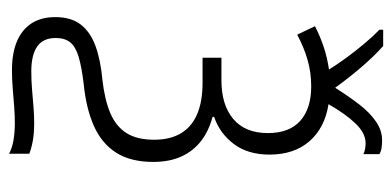

<svg xmlns="http://www.w3.org/2000/svg" viewBox="-240 -458 862 422"><g transform="rotate(90 191.0 -247.0)"><path d="M288.1 -655.8Q296.9 -655.8 304.4 -654.8Q312 -653.8 318.8 -649.9V-614.7Q314 -617.2 307.1 -618.4Q300.3 -619.6 294.9 -619.6Q272.9 -619.6 251.7 -597.7Q230.5 -575.7 209 -538.1Q261.2 -529.8 290.5 -496.1Q319.8 -462.4 319.8 -408.2Q319.8 -360.8 296.4 -329.8Q272.9 -298.8 236.8 -286.6V-283.2Q268.1 -274.9 290.3 -257.6Q312.5 -240.2 324.2 -214.1Q335.9 -188 335.9 -152.8Q335.9 -103.5 315.7 -71.5Q295.4 -39.6 257.1 -22.5Q218.8 -5.4 165 0Q127.9 4.4 105.5 11Q83 17.6 73.2 29.5Q63.5 41.5 63.5 61.5Q63.5 89.4 82.3 102.3Q101.1 115.2 136.7 115.2Q158.2 115.2 177.5 113.5Q196.8 111.8 214.8 110.4Q232.9 108.9 250 108.9Q272.9 108.9 289.1 111.8Q305.2 114.7 317.9 119.6V164.1Q305.2 157.2 287.8 154.3Q270.5 151.4 250.5 151.4Q233.9 151.4 214.6 152.8Q195.3 154.3 175 156Q154.8 157.7 133.8 157.7Q96.7 157.7 70.8 146.7Q44.9 135.7 31.2 114.5Q17.6 93.3 17.6 62.5Q17.6 27.8 33.9 6.6Q50.3 -14.6 81.1 -25.9Q111.8 -37.1 154.8 -41Q198.7 -45.9 228.3 -58.3Q257.8 -70.8 272.5 -94Q287.1 -117.2 287.1 -154.8Q287.1 -190.4 272.7 -214.1Q258.3 -237.8 230.5 -249.5Q202.6 -261.2 162.1 -261.2H106.9V-302.7H156.7Q210.9 -302.7 241.7 -328.9Q272.5 -355 272.5 -404.8Q272.5 -452.1 245.4 -476.1Q218.3 -500 169.9 -500Q139.2 -500 111.3 -491.9Q83.5 -483.9 56.2 -469.2L37.6 -508.3Q60.5 -520 83.5 -527.6Q106.4 -535.2 132.8 -539.1Q122.6 -555.7 107.7 -576.2Q92.8 -596.7 76.4 -616.2Q60.1 -635.7 45.4 -649.9V-658.2H81.1Q102.5 -639.2 126 -612.1Q149.4 -585 172.9 -552.7Q191.4 -582 209.5 -605.5Q227.5 -628.9 247.1 -642.3Q266.6 -655.8 288.1 -655.8Z"/></g></svg>

Font: Open Sans SemiCondensed Light
Style: Regular
Weight: 300
Width: 4
Designer: Monotype Design Team
Foundry: Monotype Imaging Inc.
Version: Version 3.000